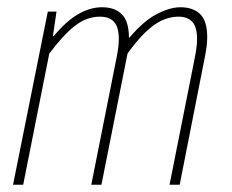

<svg xmlns="http://www.w3.org/2000/svg" viewBox="-20 -510 640 530"><path d="M16 0 112 -478H136L126 -410H128Q163 -452 196 -471Q229 -490 262 -490Q297 -490 316.5 -470.5Q336 -451 336 -404L324 -390Q369 -447 408 -468.5Q447 -490 478 -490Q513 -490 532.5 -471Q552 -452 552 -408Q552 -396 550.5 -383Q549 -370 545 -350L476 0H448L518 -352Q521 -367 522.5 -379.5Q524 -392 524 -402Q524 -435 511 -449.5Q498 -464 473 -464Q436 -464 402 -438.5Q368 -413 332 -362L260 0H232L302 -352Q305 -367 306.5 -379.5Q308 -392 308 -402Q308 -435 295 -449.5Q282 -464 256 -464Q219 -464 186.5 -438.5Q154 -413 116 -362L44 0Z"/></svg>

Font: Source Code Pro ExtraLight ExtraLight
Style: Italic
Weight: 250
Italic angle: -11°
Monospace: yes
Version: Version 1.016;hotconv 1.0.116;makeotfexe 2.5.65601